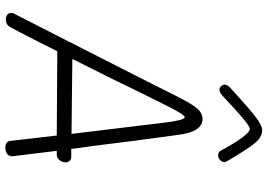

<svg xmlns="http://www.w3.org/2000/svg" viewBox="-158 -810 979 702"><g transform="rotate(90 331.0 -459.5)"><path d="M545 -178H532L551 -23L552 -15Q552 -2 542 4Q532 10 519 10Q510 10 503.5 5.5Q497 1 496 -6L476 -178L168 -180Q124 -91 81 -10Q72 8 52 8Q39 8 33 1.5Q27 -5 28 -13V-15Q28 -20 31 -23L132 -221Q287 -525 325 -602Q355 -663 373.5 -687Q392 -711 416 -711Q439 -711 454 -688Q469 -665 475 -612Q495 -468 514 -312Q522 -258 525 -231H553Q563 -231 568.5 -225Q574 -219 574 -210Q574 -198 566 -188Q558 -178 545 -178ZM470 -232 429 -571Q420 -646 409 -646Q399 -646 362 -570L325 -496Q273 -387 196 -235ZM531 -778Q507 -824 485 -854Q463 -884 452 -884Q436 -884 337 -790Q320 -773 309 -773Q301 -773 295.5 -779Q290 -785 290 -792Q290 -801 301 -812L332 -840Q378 -882 408.5 -905.5Q439 -929 457 -929Q484 -929 508.5 -896.5Q533 -864 569 -802Q573 -796 573 -791Q573 -782 565.5 -775Q558 -768 549 -768Q536 -768 531 -778Z"/></g></svg>

Font: Mali Light
Style: Italic
Weight: 300
Italic angle: -10°
Version: Version 1.000; ttfautohint (v1.6)